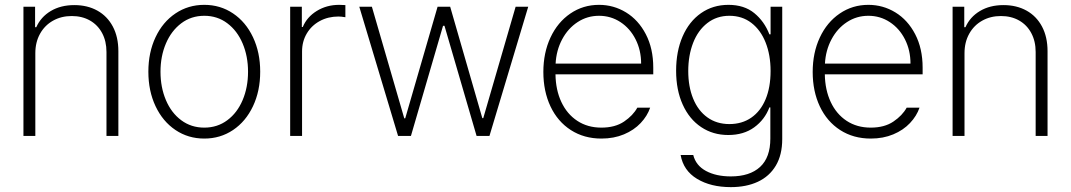

<svg xmlns="http://www.w3.org/2000/svg" viewBox="-20 -558 4395 788"><path d="M125 0H76.2V-530.3H124V-446.3H128.9Q147.5 -488.3 188.2 -512.7Q229 -537.1 285.2 -537.1Q338.9 -537.1 379.6 -514.4Q420.4 -491.7 443.1 -449Q465.8 -406.2 465.8 -347.7V0H417V-344.7Q417 -388.7 399.2 -422.1Q381.3 -455.6 349.1 -473.9Q316.9 -492.2 274.4 -492.2Q231.4 -492.2 197.5 -473.1Q163.6 -454.1 144.3 -419.4Q125 -384.8 125 -339.8Z M588.9 -263.7Q588.9 -342.8 618.4 -405.3Q647.9 -467.8 700.2 -502.9Q752.4 -538.1 818.4 -538.1Q884.3 -538.1 936.5 -502.9Q988.8 -467.8 1018.3 -405.3Q1047.9 -342.8 1047.9 -263.7Q1047.9 -184.6 1018.3 -122.1Q988.8 -59.6 936.5 -24.4Q884.3 10.7 818.4 10.7Q752.4 10.7 700.2 -24.4Q647.9 -59.6 618.4 -122.1Q588.9 -184.6 588.9 -263.7ZM998 -263.7Q998 -327.1 975.8 -379.6Q953.6 -432.1 912.8 -462.6Q872.1 -493.2 818.4 -493.2Q764.6 -493.2 723.9 -462.4Q683.1 -431.6 660.9 -379.4Q638.7 -327.1 638.7 -263.7Q638.7 -199.7 660.9 -147.2Q683.1 -94.7 723.9 -64.5Q764.6 -34.2 818.4 -34.2Q872.1 -34.2 912.8 -64.5Q953.6 -94.7 975.8 -147.2Q998 -199.7 998 -263.7Z M1170.9 -530.3H1218.8V-447.3H1222.7Q1239.7 -488.3 1280.3 -513.2Q1320.8 -538.1 1372.1 -538.1L1397.5 -537.1V-487.3Q1379.9 -490.2 1369.1 -490.2Q1326.7 -490.2 1292.5 -471.7Q1258.3 -453.1 1239 -420.4Q1219.7 -387.7 1219.7 -346.7V0H1170.9Z M1454.6 -530.3H1506.3L1639.2 -72.3H1643.1L1775.9 -530.3H1827.6L1959.5 -73.2H1963.4L2096.2 -530.3H2147.9L1988.8 0H1936L1804.2 -452.1H1798.3L1666.5 0H1613.8Z M2210 -262.7Q2210 -341.3 2239.3 -404.1Q2268.6 -466.8 2320.8 -502.4Q2373 -538.1 2438.5 -538.1Q2498.5 -538.1 2549.3 -507.1Q2600.1 -476.1 2630.6 -417.5Q2661.1 -358.9 2661.1 -280.3V-252.9H2259.8Q2260.7 -189 2283.9 -139.4Q2307.1 -89.8 2349.4 -62Q2391.6 -34.2 2448.2 -34.2Q2504.4 -34.2 2541.3 -59.1Q2578.1 -84 2595.7 -116.2H2648.4Q2636.7 -82 2609.4 -53Q2582 -23.9 2540.8 -6.6Q2499.5 10.7 2448.2 10.7Q2377 10.7 2322.8 -24.2Q2268.6 -59.1 2239.3 -121.3Q2210 -183.6 2210 -262.7ZM2611.3 -296.9Q2611.3 -351.6 2588.6 -396.5Q2565.9 -441.4 2526.4 -467.3Q2486.8 -493.2 2438.5 -493.2Q2390.1 -493.2 2350.6 -467.3Q2311 -441.4 2287.1 -396.5Q2263.2 -351.6 2260.3 -296.9Z M2773.4 78.1H2825.2Q2835.9 121.1 2877.4 143.6Q2918.9 166 2979.5 166Q3057.1 166 3099.4 127.2Q3141.6 88.4 3141.6 10.7V-117.2H3137.7Q3118.7 -66.9 3075.4 -35.4Q3032.2 -3.9 2968.8 -3.9Q2906.2 -3.9 2857.7 -36.4Q2809.1 -68.8 2782 -128.7Q2754.9 -188.5 2754.9 -267.6Q2754.9 -347.2 2781.5 -408.4Q2808.1 -469.7 2856.9 -503.9Q2905.8 -538.1 2969.7 -538.1Q3034.2 -538.1 3075.7 -504.2Q3117.2 -470.2 3137.7 -417H3142.6V-530.3H3190.4V12.7Q3190.4 77.6 3164.1 121.8Q3137.7 166 3090.3 188Q3043 210 2979.5 210Q2897 210 2840.8 176Q2784.7 142.1 2773.4 78.1ZM3142.6 -266.6Q3142.6 -332 3122.3 -383.3Q3102.1 -434.6 3064 -463.9Q3025.9 -493.2 2973.6 -493.2Q2921.4 -493.2 2883.1 -463.4Q2844.7 -433.6 2824.7 -382.1Q2804.7 -330.6 2804.7 -266.6Q2804.7 -202.1 2825 -152.8Q2845.2 -103.5 2883.3 -76.2Q2921.4 -48.8 2973.6 -48.8Q3025.4 -48.8 3063.5 -75.2Q3101.6 -101.6 3122.1 -150.6Q3142.6 -199.7 3142.6 -266.6Z M3315.4 -262.7Q3315.4 -341.3 3344.7 -404.1Q3374 -466.8 3426.3 -502.4Q3478.5 -538.1 3543.9 -538.1Q3604 -538.1 3654.8 -507.1Q3705.6 -476.1 3736.1 -417.5Q3766.6 -358.9 3766.6 -280.3V-252.9H3365.2Q3366.2 -189 3389.4 -139.4Q3412.6 -89.8 3454.8 -62Q3497.1 -34.2 3553.7 -34.2Q3609.9 -34.2 3646.7 -59.1Q3683.6 -84 3701.2 -116.2H3753.9Q3742.2 -82 3714.8 -53Q3687.5 -23.9 3646.2 -6.6Q3605 10.7 3553.7 10.7Q3482.4 10.7 3428.2 -24.2Q3374 -59.1 3344.7 -121.3Q3315.4 -183.6 3315.4 -262.7ZM3716.8 -296.9Q3716.8 -351.6 3694.1 -396.5Q3671.4 -441.4 3631.8 -467.3Q3592.3 -493.2 3543.9 -493.2Q3495.6 -493.2 3456.1 -467.3Q3416.5 -441.4 3392.6 -396.5Q3368.7 -351.6 3365.7 -296.9Z M3938.5 0H3889.6V-530.3H3937.5V-446.3H3942.4Q3960.9 -488.3 4001.7 -512.7Q4042.5 -537.1 4098.6 -537.1Q4152.3 -537.1 4193.1 -514.4Q4233.9 -491.7 4256.6 -449Q4279.3 -406.2 4279.3 -347.7V0H4230.5V-344.7Q4230.5 -388.7 4212.6 -422.1Q4194.8 -455.6 4162.6 -473.9Q4130.4 -492.2 4087.9 -492.2Q4044.9 -492.2 4011 -473.1Q3977.1 -454.1 3957.8 -419.4Q3938.5 -384.8 3938.5 -339.8Z"/></svg>

Font: Pretendard ExtraLight
Style: Regular
Weight: 200
Designer: Base glyphs from Inter by Rasmus Andersson; Hangeul glyphs from Noto Sans CJK(Source Han Sans) by Jang Soo-young and Kan
Foundry: Kil Hyung-jin
Version: Version 1.309